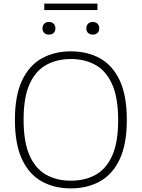

<svg xmlns="http://www.w3.org/2000/svg" viewBox="-20 -1033 784 1062"><path d="M372 9Q280 9 210.2 -30Q140.5 -69 101.5 -152.5Q62.5 -236 62.5 -370Q62.5 -504 101.8 -587.5Q141 -671 211 -710Q281 -749 372 -749Q464 -749 533.8 -710Q603.5 -671 642.5 -587.5Q681.5 -504 681.5 -370Q681.5 -236 642.2 -152.5Q603 -69 533 -30Q463 9 372 9ZM372 -33.5Q450 -33.5 509 -66.2Q568 -99 600.8 -172.5Q633.5 -246 633.5 -368Q633.5 -492 600.5 -566.2Q567.5 -640.5 508.8 -673.5Q450 -706.5 372 -706.5Q294.5 -706.5 235.5 -673.8Q176.5 -641 143.5 -567.8Q110.5 -494.5 110.5 -372Q110.5 -248 143.2 -173.8Q176 -99.5 235 -66.5Q294 -33.5 372 -33.5ZM493.5 -841.5Q477 -841.5 467.2 -850.8Q457.5 -860 457.5 -876Q457.5 -892 467.2 -901.8Q477 -911.5 493.5 -911.5Q509.5 -911.5 519.2 -901.8Q529 -892 529 -876Q529 -860 519.2 -850.8Q509.5 -841.5 493.5 -841.5ZM250.5 -841.5Q234.5 -841.5 224.8 -850.8Q215 -860 215 -876Q215 -892 224.8 -901.8Q234.5 -911.5 250.5 -911.5Q267 -911.5 276.8 -901.8Q286.5 -892 286.5 -876Q286.5 -860 276.8 -850.8Q267 -841.5 250.5 -841.5ZM225 -977.5V-1013H519V-977.5Z"/></svg>

Font: Encode Sans SC SemiExpanded ExtraLight
Style: Regular
Weight: 250
Width: 6
Designer: Multiple Designers
Foundry: Impallari Type
Version: Version 3.002